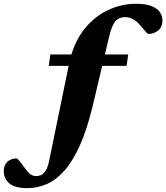

<svg xmlns="http://www.w3.org/2000/svg" viewBox="-212 -740 883 1020"><path d="M47 -390 55.5 -450.5H469L460.5 -390ZM280.5 -177.5Q250.5 -53 213 31Q175.5 115 131 165.5Q86.5 216 36.5 237.8Q-13.5 259.5 -66.5 259.5Q-133 259.5 -162.5 234.2Q-192 209 -192 169Q-192 137 -172.5 119.2Q-153 101.5 -122 101.5Q-114.5 108 -104.8 120Q-95 132 -78 155.5Q-61 179 -48 187.2Q-35 195.5 -21 195.5Q-8 195.5 2.8 191.5Q13.5 187.5 22.2 178Q31 168.5 37.8 152.5Q44.5 136.5 49.5 112.5L155 -401.5Q177 -508 231.2 -579Q285.5 -650 358.8 -685Q432 -720 511 -720Q561.5 -720 592.2 -708Q623 -696 637 -675.8Q651 -655.5 651 -630.5Q651 -597.5 628.8 -578.5Q606.5 -559.5 574 -559.5Q568.5 -563.5 558.5 -575.8Q548.5 -588 531 -607.5Q514.5 -627.5 494.8 -638.2Q475 -649 454 -649Q432 -649 416.2 -640.2Q400.5 -631.5 388.8 -608Q377 -584.5 366.5 -540Z"/></svg>

Font: Newsreader 16pt 16pt ExtraBold
Style: Italic
Weight: 800
Italic angle: -17°
Version: Version 1.003